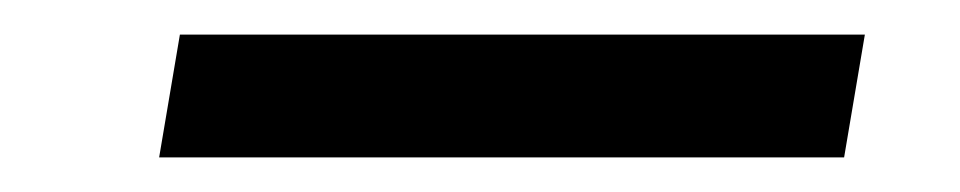

<svg xmlns="http://www.w3.org/2000/svg" viewBox="-20 -346 555 111"><path d="M72 -255 84 -326H480L468 -255Z"/></svg>

Font: DM Sans 12pt
Style: Italic
Weight: 400
Italic angle: -10°
Version: Version 4.004;gftools[0.9.30]